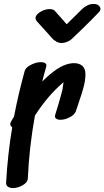

<svg xmlns="http://www.w3.org/2000/svg" viewBox="-20 -992 529 973"><path d="M355 -672Q381 -672 397 -658.5Q413 -645 413 -615Q413 -586 404 -552Q395 -518 379 -472L365 -430Q359 -411 334 -398Q309 -385 286 -385Q271 -385 263.5 -391.5Q256 -398 260 -411Q278 -467 296 -535Q300 -566 302 -576L298 -572Q221 -506 157 -406Q128 -247 121 -87Q120 -68 95.5 -53.5Q71 -39 45 -39Q30 -39 20 -46Q10 -53 11 -67Q19 -211 42 -347Q32 -354 32 -363Q32 -369 36 -376L51 -401Q73 -516 105 -632Q110 -650 136.5 -663.5Q163 -677 187 -677Q202 -677 210 -671Q218 -665 214 -653Q198 -597 194 -579Q254 -639 302 -660Q331 -672 355 -672ZM166 -885Q160 -893 160 -900Q160 -917 184 -931.5Q208 -946 232 -946Q250 -946 259 -936L318 -869L395 -945Q407 -957 422.5 -964.5Q438 -972 454 -972Q462 -972 466 -971Q476 -969 482.5 -962Q489 -955 489 -947Q489 -938 481 -930L447 -895Q430 -878 398 -846.5Q366 -815 342 -793Q333 -785 319 -779.5Q305 -774 292 -774Q282 -774 275 -777Q267 -779 262 -784Q252 -789 250 -792Z"/></svg>

Font: Sedgwick Ave
Style: Regular
Weight: 400
Designer: Kevin Burke, Pedro Vergani
Foundry: Google, Inc.
Version: Version 1.000